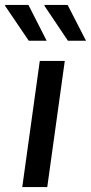

<svg xmlns="http://www.w3.org/2000/svg" viewBox="-48 -758 368 778"><path d="M42.2 0 113.2 -511H214.5L143.5 0ZM227.2 -593 131.8 -735 132.8 -738H226L300.5 -593ZM68.5 -593 -27.8 -735 -26 -738H67.2L141 -593Z"/></svg>

Font: Chivo Medium
Style: Italic
Weight: 500
Italic angle: -8.05°
Designer: Hector Gatti
Foundry: Omnibus-Type
Version: Version 2.002